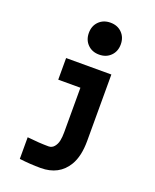

<svg xmlns="http://www.w3.org/2000/svg" viewBox="-192 -1019 1051 1303"><g transform="rotate(20 333.5 -367.5)"><path d="M292 -879.9Q324.2 -912.1 375 -912.1Q425.8 -912.1 458 -879.9Q490.2 -847.7 490.2 -796.9Q490.2 -746.1 458 -713.9Q425.8 -681.6 375 -681.6Q324.2 -681.6 292 -713.9Q259.8 -746.1 259.8 -796.9Q259.8 -847.7 292 -879.9ZM333.3 -104.2V-427.1H173.2V-583.3H500V-104.2Q500 7.2 460.3 73.6Q398.4 177.1 265.6 177.1Q190.1 177.1 112 167.3V11.1Q199.9 20.8 265.6 20.8Q290.4 20.8 306.3 1.6Q322.3 -17.6 327.8 -43.9Q333.3 -70.3 333.3 -104.2Z"/></g></svg>

Font: Monoid
Style: Bold
Weight: 700
Width: 4
Designer: Andreas Larsen (@larsenwork)
Version: Version 0.61